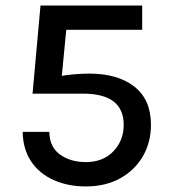

<svg xmlns="http://www.w3.org/2000/svg" viewBox="-20 -657 612 690"><path d="M288 13Q224.5 13 173.2 -9.8Q122 -32.5 92.2 -76.5Q62.5 -120.5 61.5 -183H157.5Q157.5 -129.5 195.2 -102Q233 -74.5 288 -74.5Q350.5 -74.5 387.5 -113.2Q424.5 -152 424.5 -208.5Q424.5 -320.5 278 -320.5H97L125.5 -637H491V-550H202L221 -580L201 -372.5L191 -382Q215 -387.5 246.5 -390Q278 -392.5 301.5 -392.5Q403 -392.5 462.8 -345.8Q522.5 -299 522.5 -208.5Q522.5 -146 493.8 -96Q465 -46 412.5 -16.5Q360 13 288 13Z"/></svg>

Font: Karla Medium
Style: Regular
Weight: 500
Designer: Jonathan Pinhorn
Version: Version 2.001